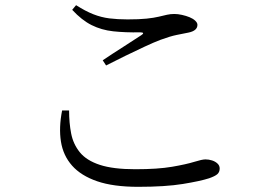

<svg xmlns="http://www.w3.org/2000/svg" viewBox="-20 -721 1040 742"><path d="M247 -294H220Q207 -228 215.5 -174Q224 -120 258.5 -81Q293 -42 355.5 -20.5Q418 1 514 1Q619 1 686.5 -10Q754 -21 788 -32Q811 -40 820 -48Q829 -56 829 -70Q829 -81 820.5 -89Q812 -97 799.5 -101Q787 -105 774 -105Q761 -105 730.5 -95.5Q700 -86 645 -76.5Q590 -67 503 -67Q417 -67 365.5 -84Q314 -101 288.5 -132.5Q263 -164 255 -205Q247 -246 247 -294ZM259 -683Q296 -643 334 -624Q372 -605 417.5 -600Q463 -595 522 -596Q532 -596 533 -593Q534 -590 526 -585Q499 -567 456.5 -540Q414 -513 377 -488L390 -468Q425 -486 464 -505Q503 -524 539.5 -541Q576 -558 600 -567Q638 -581 663 -586Q688 -591 708 -595Q743 -602 743 -625Q743 -633 734.5 -641Q726 -649 712.5 -654.5Q699 -660 683 -663.5Q667 -667 654 -667Q639 -667 625.5 -664Q612 -661 593.5 -656.5Q575 -652 546.5 -649Q518 -646 473 -646Q434 -646 402.5 -650Q371 -654 340.5 -666Q310 -678 274 -701Z"/></svg>

Font: Early Summer Mincho
Style: Regular
Weight: 400
Designer: GuiWonder
Version: Version 1.002